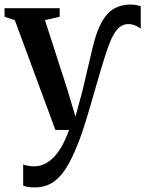

<svg xmlns="http://www.w3.org/2000/svg" viewBox="-24 -569 636 841"><path d="M127 252Q111 252 98 249.8Q85 247.5 77.5 244V151Q84.5 154.5 98.2 157Q112 159.5 126 159.5Q150.5 159.5 172.2 148.8Q194 138 213.2 117.8Q232.5 97.5 248.8 67.8Q265 38 278.5 0H218.5L41 -480.5L-4 -495.5V-533H237.5V-495.5L173 -481L272.5 -172.5L306.5 -58L337 -170.5L382 -362Q398.5 -431 421.2 -472Q444 -513 475.2 -531Q506.5 -549 547.5 -549Q560.5 -549 572.5 -547Q584.5 -545 592.5 -541V-443.5Q579.5 -453 566.2 -458.2Q553 -463.5 537 -463.5Q519.5 -463.5 503.8 -453Q488 -442.5 473.8 -417.8Q459.5 -393 445 -349.5Q434 -317.5 422.2 -278.5Q410.5 -239.5 398.5 -197.8Q386.5 -156 375 -116.2Q363.5 -76.5 353 -42.5Q342.5 -8.5 334.5 15Q306.5 94 277.8 146.8Q249 199.5 213.2 225.8Q177.5 252 127 252Z"/></svg>

Font: Merriweather 72pt SemiBold
Style: Regular
Weight: 600
Version: Version 2.100